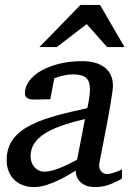

<svg xmlns="http://www.w3.org/2000/svg" viewBox="-20 -740 530 772"><path d="M321.8 -261.2Q266.6 -248.5 225.6 -233.9Q184.6 -219.2 157.2 -201.2Q129.9 -183.1 116.5 -161.1Q103 -139.2 103 -111.8Q103 -98.6 107.2 -87.4Q111.3 -76.2 118.7 -67.9Q126 -59.6 136 -54.7Q146 -49.8 158.2 -49.8Q176.3 -49.8 197.3 -56.4Q218.3 -63 237.3 -71.5Q256.3 -80.1 271 -87.9Q285.6 -95.7 290 -98.1ZM470.2 -22Q450.2 -9.3 421.9 1.5Q393.6 12.2 361.8 12.2Q339.4 12.2 324.5 5.6Q309.6 -1 300.5 -10.7Q291.5 -20.5 287.8 -32.2Q284.2 -43.9 284.2 -54.2Q275.4 -48.8 257.3 -37.8Q239.3 -26.9 216.1 -15.6Q192.9 -4.4 166.7 3.9Q140.6 12.2 116.2 12.2Q91.8 12.2 71.5 4.4Q51.3 -3.4 36.9 -17.6Q22.5 -31.7 14.6 -51.8Q6.8 -71.8 6.8 -96.2Q6.8 -122.1 13.7 -143.3Q20.5 -164.6 33.4 -181.6Q46.4 -198.7 64.5 -212.6Q82.5 -226.6 105 -237.8Q131.3 -251 159.2 -260.5Q187 -270 215.6 -277.8Q244.1 -285.6 273.2 -292Q302.2 -298.3 331.1 -305.2Q331.5 -308.6 333.5 -317.1Q335.4 -325.7 337.2 -336.4Q338.9 -347.2 340.3 -358.6Q341.8 -370.1 341.8 -379.9Q341.8 -394 338.9 -405.5Q335.9 -417 328.4 -424.8Q320.8 -432.6 307.4 -436.8Q293.9 -440.9 272.9 -440.9Q260.7 -440.9 248.8 -439Q236.8 -437 226.6 -434.3Q216.3 -431.6 209 -429Q201.7 -426.3 198.2 -424.8L182.1 -340.8L115.2 -339.8Q98.1 -339.8 89.1 -346.2Q80.1 -352.5 80.1 -365.2Q80.1 -391.6 97.7 -415Q115.2 -438.5 146.2 -456.1Q177.2 -473.6 219.2 -483.9Q261.2 -494.1 310.1 -494.1Q336.4 -494.1 358.9 -488.5Q381.3 -482.9 398.2 -470.9Q415 -459 424.6 -439.9Q434.1 -420.9 434.1 -394Q434.1 -386.2 431.6 -368.9Q429.2 -351.6 425.5 -328.6Q421.9 -305.7 416.7 -278.6Q411.6 -251.5 406.7 -224.6Q394.5 -161.6 379.9 -85.9Q376 -67.4 384.8 -53.7Q393.6 -40 412.1 -40Q415.5 -40 423.3 -41.7Q431.2 -43.5 439.9 -46.4Q448.7 -49.3 457 -52.7Q465.3 -56.2 470.2 -59.1ZM410.6 -550.8 328.6 -643.1 208.5 -550.8H138.7L303.7 -720.2H382.3L480.5 -550.8Z"/></svg>

Font: Charis SIL Phon
Style: Italic
Weight: 400
Italic angle: -11°
Foundry: SIL International
Version: Version 5.000